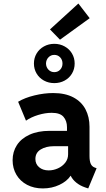

<svg xmlns="http://www.w3.org/2000/svg" viewBox="-20 -1058 602 1086"><path d="M423.3 -1038.1 487.3 -955.1 319.3 -833.5 262.7 -891.6ZM171.9 -698.7Q171.9 -730 187 -755.4Q202.1 -780.8 228.5 -795.4Q254.9 -810.1 287.1 -810.1Q319.3 -810.1 345.7 -795.4Q372.1 -780.8 387.2 -755.4Q402.3 -730 402.3 -698.7Q402.3 -667.5 387.2 -642.1Q372.1 -616.7 345.7 -602.3Q319.3 -587.9 287.1 -587.9Q254.9 -587.9 228.5 -602.3Q202.1 -616.7 187 -642.1Q171.9 -667.5 171.9 -698.7ZM240.2 -698.7Q240.7 -677.7 254.2 -663.8Q267.6 -649.9 287.1 -649.9Q307.1 -649.9 320.3 -663.8Q333.5 -677.7 333.5 -698.7Q333.5 -719.7 320.3 -733.6Q307.1 -747.6 287.1 -747.6Q267.6 -747.6 254.2 -733.6Q240.7 -719.7 240.2 -698.7ZM526.4 -106.4 479 7.8 461.4 2Q432.6 -7.8 411.4 -25.1Q390.1 -42.5 379.9 -64H379.4Q358.9 -32.7 316.2 -12.5Q273.4 7.8 222.2 7.8Q171.9 7.8 133.1 -12.7Q94.2 -33.2 72.8 -69.6Q51.3 -106 51.3 -151.9Q51.3 -199.7 75.7 -237.3Q100.1 -274.9 147.5 -296.4Q194.8 -317.9 260.7 -317.9H358.9V-338.9Q358.9 -373.5 339.6 -396.7Q320.3 -419.9 272.5 -419.9Q235.8 -419.9 195.8 -407.7Q155.8 -395.5 127 -375.5L82.5 -482.4Q119.6 -504.9 174.6 -518.3Q229.5 -531.7 281.2 -531.7Q348.6 -531.7 394.8 -507.3Q440.9 -482.9 463.6 -439.7Q486.3 -396.5 486.3 -340.8V-175.3Q486.3 -147 493.2 -131.6Q500 -116.2 515.6 -110.4ZM365.2 -185.1V-231H284.2Q240.2 -231 210.2 -212.6Q180.2 -194.3 180.2 -158.7Q180.2 -129.9 201.2 -112.1Q222.2 -94.2 255.4 -94.2Q281.7 -94.2 307.1 -105.5Q332.5 -116.7 348.9 -137.5Q365.2 -158.2 365.2 -185.1Z"/></svg>

Font: Reddit Mono
Style: Bold
Weight: 700
Designer: Stephen Hutchings
Foundry: Reddit
Version: Version 1.009